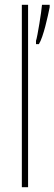

<svg xmlns="http://www.w3.org/2000/svg" viewBox="-20 -780 227 800"><path d="M97 0V-760H71V0ZM187 -750V-760H155C153 -733 136 -626 130 -610V-596H142C161 -626 180 -715 187 -750Z"/></svg>

Font: Noto Sans Gurmukhi UI ExtraCondensed Thin
Style: Regular
Weight: 100
Width: 2
Designer: Jelle Bosma - Monotype Design Team
Foundry: Monotype Imaging Inc.
Version: Version 2.004